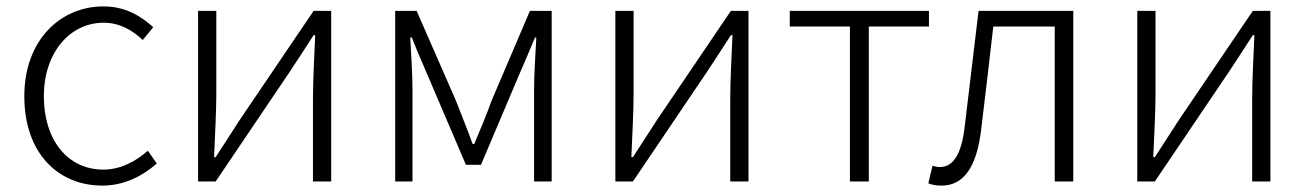

<svg xmlns="http://www.w3.org/2000/svg" viewBox="-20 -567 4090 600"><path d="M300 13C367 13 424 -16 470 -56L442 -96C406 -64 358 -37 303 -37C191 -37 117 -130 117 -266C117 -402 198 -496 304 -496C354 -496 393 -473 426 -442L459 -482C422 -515 374 -547 303 -547C171 -547 56 -444 56 -266C56 -89 161 13 300 13Z M599 0H654L885 -342C906 -374 939 -424 960 -457H965C962 -386 958 -315 958 -256V0H1015V-533H960L729 -192C708 -159 675 -109 654 -76H649C652 -147 656 -219 656 -276V-533H599Z M1215 0H1269V-288C1269 -331 1265 -397 1262 -450H1267C1282 -411 1299 -372 1315 -335L1436 -52H1483L1603 -335C1619 -372 1636 -411 1652 -450H1656C1653 -397 1649 -331 1649 -288V0H1704V-533H1636L1516 -252C1500 -207 1481 -162 1462 -117H1457C1441 -162 1422 -207 1405 -252L1282 -533H1215Z M1903 0H1958L2189 -342C2210 -374 2243 -424 2264 -457H2269C2266 -386 2262 -315 2262 -256V0H2319V-533H2264L2033 -192C2012 -159 1979 -109 1958 -76H1953C1956 -147 1960 -219 1960 -276V-533H1903Z M2636 0H2695V-484H2883V-533H2448V-484H2636Z M2923 13C2990 13 3032 -43 3046 -161C3059 -269 3072 -376 3084 -484H3276V0H3334V-533H3038C3024 -413 3009 -294 2995 -174C2985 -85 2959 -45 2917 -45C2908 -45 2901 -47 2894 -49L2881 6C2894 11 2905 13 2923 13Z M3534 0H3589L3820 -342C3841 -374 3874 -424 3895 -457H3900C3897 -386 3893 -315 3893 -256V0H3950V-533H3895L3664 -192C3643 -159 3610 -109 3589 -76H3584C3587 -147 3591 -219 3591 -276V-533H3534Z"/></svg>

Font: Noto Sans CJK Light
Style: Regular
Weight: 300
Designer: Ryoko NISHIZUKA (kana & ideographs); Paul D. Hunt (Latin, Greek & Cyrillic); Wenlong ZHANG (bopomofo); Sandoll Communica
Foundry: Adobe Systems Incorporated
Version: Version 1.000;PS 1;hotconv 1.0.78;makeotf.lib2.5.61930